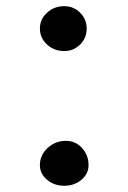

<svg xmlns="http://www.w3.org/2000/svg" viewBox="-20 -590 412 616"><path d="M186.1 6Q153.7 6 130.9 -13.2Q108 -32.4 108 -60Q108 -92.4 132.7 -115.2Q157.3 -138.1 192.1 -138.1Q222.1 -138.1 243.1 -115.2Q264.1 -92.4 264.1 -60Q264.1 -32.4 241.3 -13.2Q218.5 6 186.1 6ZM186.1 -426.2Q153.7 -426.2 130.9 -447.2Q108 -468.2 108 -498.2Q108 -528.2 130.9 -549.2Q153.7 -570.2 186.1 -570.2Q216.1 -570.2 237.1 -549.2Q258.1 -528.2 258.1 -498.2Q258.1 -468.2 237.1 -447.2Q216.1 -426.2 186.1 -426.2Z"/></svg>

Font: Lohit Gujarati
Style: Regular
Weight: 400
Version: 2.92.4